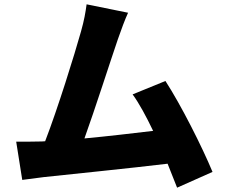

<svg xmlns="http://www.w3.org/2000/svg" viewBox="-20 -818 1040 889"><path d="M174 -163C140 -162 91 -162 55 -162L83 15C116 11 158 5 183 2C304 -11 591 -40 756 -60L800 51L964 -22C916 -138 818 -332 746 -443L594 -381C624 -340 657 -279 689 -212C597 -201 478 -187 371 -177C419 -310 492 -538 526 -637C542 -683 558 -726 573 -759L381 -798C376 -761 370 -725 355 -672C325 -565 247 -314 189 -164Z"/></svg>

Font: ChiuKong Gothic MN Heavy
Style: Regular
Weight: 900
Designer: Ryoko NISHIZUKA 西塚涼子 (kana, bopomofo & ideographs); Paul D. Hunt (Latin, Greek & Cyrillic); Sandoll Communications 산돌커뮤니
Foundry: Adobe
Version: Version 1.300